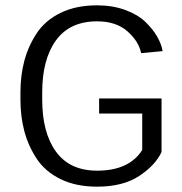

<svg xmlns="http://www.w3.org/2000/svg" viewBox="-20 -685 682 720"><path d="M351.7 -259.2V-315.8H585.8V-115Q562.5 -65 501.7 -25Q440.8 15 344.2 15Q265 15 207.1 -13.3Q149.2 -41.7 117.5 -90Q85.8 -138.3 71.2 -193.3Q56.7 -248.3 56.7 -310.8V-339.2Q56.7 -401.7 71.2 -456.7Q85.8 -511.7 117.5 -560Q149.2 -608.3 207.1 -636.7Q265 -665 344.2 -665Q401.7 -665 448.8 -647.9Q495.8 -630.8 524.2 -603.8Q552.5 -576.7 568.8 -548.8Q585 -520.8 590 -493.3L509.2 -485.8Q500 -530.8 457.5 -567.9Q415 -605 344.2 -605Q241.7 -605 190 -533.8Q138.3 -462.5 138.3 -339.2V-310.8Q138.3 -187.5 190 -116.2Q241.7 -45 344.2 -45Q464.2 -45 513.3 -122.5V-259.2Z"/></svg>

Font: Boon
Style: Regular
Weight: 400
Designer: Sungsit Sawaiwan
Foundry: FontUni
Version: Version 3.0